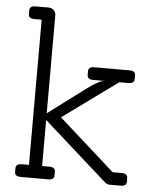

<svg xmlns="http://www.w3.org/2000/svg" viewBox="-53 -785 671 830"><g transform="rotate(5 282.5 -370.0)"><path d="M501 -55Q527 -55 527 -36V-19Q527 0 501 0H452Q442 0 430 -11L156 -255V-55H187Q213 -55 213 -36V-19Q213 0 187 0H68Q42 0 42 -19V-36Q42 -55 68 -55H99V-685H68Q42 -685 42 -704V-721Q42 -740 68 -740H125Q138 -740 147 -731Q156 -722 156 -709V-284L319 -406Q371 -445 395 -445H344Q318 -445 318 -464V-481Q318 -500 344 -500H496Q522 -500 522 -481V-464Q522 -445 496 -445H457L219 -272L462 -55Z"/></g></svg>

Font: Solway Light
Style: Regular
Weight: 300
Designer: Mariya V. Pigoulevskaya
Foundry: The Northern Block Ltd.
Version: Version 1.000;hotconv 1.0.109;makeotfexe 2.5.65596